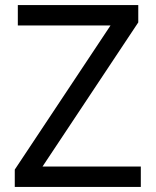

<svg xmlns="http://www.w3.org/2000/svg" viewBox="-20 -734 612 754"><path d="M533 0H38V-68L414 -634H50V-714H523V-646L147 -80H533Z"/></svg>

Font: Noto Sans Vai
Style: Regular
Weight: 400
Designer: Monotype Design Team
Foundry: Monotype Imaging Inc.
Version: Version 2.001; ttfautohint (v1.8.4.7-5d5b)